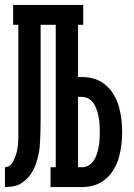

<svg xmlns="http://www.w3.org/2000/svg" viewBox="-20 -755 540 775"><path d="M0 0V-80Q8 -80 15.5 -84Q23 -88 27.5 -94.5Q32 -101 35.5 -108.5Q39 -116 42 -123.5Q45 -131 47 -139Q49 -147 50.5 -155Q52 -163 52.5 -171Q53 -179 53.5 -187.5Q54 -196 54 -204Q54 -212 54 -220V-655H33V-735H316V-655H295V-444H312Q338 -444 363 -436Q388 -428 407.5 -411Q427 -394 440 -371.5Q453 -349 460 -324Q467 -299 470 -273.5Q473 -248 473 -222Q473 -196 470 -170.5Q467 -145 460 -120Q453 -95 440 -72.5Q427 -50 407.5 -33Q388 -16 363 -8Q338 0 312 0H184V-80H205V-655H144V-269Q144 -252 143.5 -234.5Q143 -217 142.5 -200Q142 -183 140.5 -165.5Q139 -148 135.5 -131Q132 -114 126.5 -97.5Q121 -81 113 -66Q105 -51 93 -38Q81 -25 66.5 -15.5Q52 -6 34.5 -3Q17 0 0 0ZM312 -80Q326 -80 339 -88Q352 -96 359.5 -108.5Q367 -121 371.5 -135Q376 -149 378.5 -163.5Q381 -178 382 -192.5Q383 -207 383 -222Q383 -237 382 -251.5Q381 -266 378.5 -280.5Q376 -295 371.5 -309Q367 -323 359.5 -335.5Q352 -348 339 -356Q326 -364 312 -364H295V-80Z"/></svg>

Font: Iosevka Curly Slab Medium
Style: Regular
Weight: 500
Monospace: yes
Designer: Belleve Invis
Foundry: Belleve Invis
Version: Version 22.1.2; ttfautohint (v1.8.4)